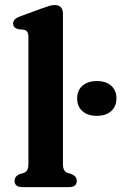

<svg xmlns="http://www.w3.org/2000/svg" viewBox="-20 -764 496 784"><path d="M237 -709.5V-95.5Q237 -77.5 242 -69.5Q247 -61.5 256 -58L272.5 -53Q293.5 -43.5 293.5 -26Q293.5 0 262 0H71Q39.5 0 39.5 -26Q39.5 -43.5 60 -53L77 -58Q86.5 -61.5 91.2 -69.5Q96 -77.5 96 -95.5V-612Q96 -627.5 91.2 -634Q86.5 -640.5 77.5 -642.5L53 -645Q33.5 -651 33.5 -668Q33.5 -686.5 60.5 -696.5L149 -729Q168.5 -736 181 -739.8Q193.5 -743.5 204 -743.5Q220 -743.5 228.5 -734.2Q237 -725 237 -709.5ZM375.5 -291Q338 -291 316.5 -310.2Q295 -329.5 295 -362.5Q295 -394.5 316.5 -413.8Q338 -433 375.5 -433Q413 -433 434.2 -413.8Q455.5 -394.5 455.5 -362.5Q455.5 -330 434.2 -310.5Q413 -291 375.5 -291Z"/></svg>

Font: Fraunces 9pt Soft SemiBold
Style: Regular
Weight: 600
Version: Version 1.000;[b76b70a41]